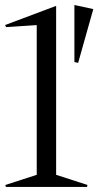

<svg xmlns="http://www.w3.org/2000/svg" viewBox="-50 -739 389 759"><path d="M-25.9 -631.8 -29.8 -640.1 171.9 -715.8V-47.9L295.9 -7.8L293.9 0H-26.9L-28.8 -7.8L95.2 -47.9V-640.1ZM244.1 -494.1V-719.2L318.8 -703.1L258.8 -490.2Z"/></svg>

Font: Halibut
Style: Regular
Weight: 400
Designer: Matteo Maggi
Foundry: Collletttivo
Version: Version 3.080 | FøM Fix